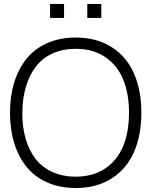

<svg xmlns="http://www.w3.org/2000/svg" viewBox="-20 -922 754 957"><path d="M357.4 15.1Q278.3 15.1 215.8 -12.5Q153.3 -40 112.8 -89.8Q72.3 -139.6 51 -208.3Q29.8 -276.9 29.8 -359.9Q29.8 -442.9 51 -511.5Q72.3 -580.1 112.8 -629.9Q153.3 -679.7 215.8 -707.3Q278.3 -734.9 357.4 -734.9Q462.4 -734.9 537.1 -686.8Q611.8 -638.7 648.2 -554.9Q684.6 -471.2 684.6 -359.9Q684.6 -248.5 648.2 -164.8Q611.8 -81.1 537.1 -33Q462.4 15.1 357.4 15.1ZM357.4 -41.5Q443.8 -41.5 504.4 -82.3Q564.9 -123 594 -193.8Q623 -264.6 623 -359.9Q623 -455.1 594 -525.9Q564.9 -596.7 504.4 -637.7Q443.8 -678.7 357.4 -678.7Q292.5 -678.7 241.7 -655.5Q190.9 -632.3 158.4 -589.6Q126 -546.9 108.9 -488.8Q91.8 -430.7 91.3 -359.9Q90.8 -289.1 107.7 -231Q124.5 -172.9 157.2 -130.4Q189.9 -87.9 241.2 -64.7Q292.5 -41.5 357.4 -41.5ZM229.5 -832.5V-902.3H299.3V-832.5ZM415 -832.5V-902.3H484.9V-832.5Z"/></svg>

Font: Manrope Light
Style: Regular
Weight: 300
Designer: Mikhail Sharanda
Foundry: Mikhail Sharanda
Version: Version 4.505;FEAKit 1.0